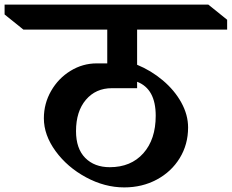

<svg xmlns="http://www.w3.org/2000/svg" viewBox="-93 -806 1009 836"><path d="M726 -251Q726 -177 689.5 -117.5Q653 -58 589.5 -24Q526 10 448 10Q363 10 281.5 -34Q200 -78 149 -148Q98 -218 98 -291Q98 -355 129.5 -410Q161 -465 214 -497.5Q267 -530 328 -530H374V-677H9L-73 -743V-786H814L896 -720V-677H504V-524Q565 -499 616 -456Q667 -413 696.5 -359.5Q726 -306 726 -251ZM504 -450V-422H394Q324 -422 281 -371.5Q238 -321 238 -235Q238 -159 278 -118.5Q318 -78 385 -78Q477 -78 531 -138.5Q585 -199 585 -302Q585 -419 504 -450Z"/></svg>

Font: InknutAntiqua
Style: Medium
Weight: 500
Designer: Claus Eggers Srensen
Foundry: Claus Eggers Srensen
Version: Version 1.000; ttfautohint (v1.2) -l 7 -r 28 -G 50 -x 13 -D 